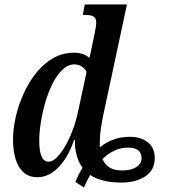

<svg xmlns="http://www.w3.org/2000/svg" viewBox="-20 -780 780 856"><path d="M559 -170Q609 -170 639.5 -145.5Q670 -121 670 -75Q670 -22 628 6Q586 34 522 34Q432 34 382 0Q374 14 367 28Q360 42 354 56L316 31Q328 1 348 -32Q326 -61 318 -105Q315 -117 314.5 -130Q314 -143 314 -156H310Q285 -80 241.5 -35Q198 10 147 10Q108 10 84 -12.5Q60 -35 49 -72.5Q38 -110 38 -157Q38 -204 50 -257.5Q62 -311 85 -362Q108 -413 141 -454.5Q174 -496 216.5 -520.5Q259 -545 310 -545Q352 -545 379 -522Q382 -534 385.5 -551Q389 -568 391 -579L401 -626Q403 -638 406 -653Q409 -668 409 -679Q409 -699 397.5 -706Q386 -713 367 -713H349L358 -760H546L440 -265Q434 -236 429.5 -205.5Q425 -175 425 -150Q425 -142 425 -135.5Q425 -129 425 -123Q452 -145 485 -157.5Q518 -170 559 -170ZM196 -59Q219 -59 245.5 -91.5Q272 -124 294.5 -176Q317 -228 329 -287L366 -459Q358 -476 342.5 -484.5Q327 -493 312 -493Q283 -493 258.5 -469.5Q234 -446 214.5 -407.5Q195 -369 182 -323.5Q169 -278 162 -233.5Q155 -189 155 -154Q155 -103 166 -81Q177 -59 196 -59ZM525 -20Q564 -20 587.5 -35Q611 -50 611 -74Q611 -122 551 -122Q518 -122 489 -108Q460 -94 437 -71Q447 -47 468 -33.5Q489 -20 525 -20Z"/></svg>

Font: Noto Serif ExtraCondensed SemiBold
Style: Italic
Weight: 600
Width: 2
Italic angle: -12°
Designer: Monotype Design Team
Foundry: Monotype Imaging Inc.
Version: Version 2.013